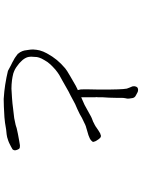

<svg xmlns="http://www.w3.org/2000/svg" viewBox="116 -878 768 1040"><g transform="rotate(90 500.0 -358.0)"><path d="M744 -493Q747 -487 748 -482Q749 -478 748 -476Q746 -473 741 -468Q737 -464 729 -460Q728 -459 712 -453Q696 -448 688 -446Q672 -441 668 -440H667Q655 -436 644 -430L619 -418L598 -406Q586 -400 571 -393Q546 -382 543.5 -381Q541 -380 495 -355L475 -345L415 -311L386 -295Q373 -287 357 -274Q338 -257 329 -247Q315 -232 306 -215Q296 -199 292 -186Q288 -176 288 -158Q286 -141 288 -131Q289 -121 296 -109Q303 -97 313 -88Q322 -78 335 -69Q345 -61 356 -55Q366 -50 378 -46Q398 -41 414 -39Q439 -36 460 -36Q472 -36 510 -39Q540 -41 569 -45Q614 -50 620 -51Q631 -53 658 -59L660 -60H661Q665 -63 705 -71Q714 -73 743 -78Q765 -82 767 -82Q780 -82 783 -80Q787 -78 791 -68Q795 -59 794 -52Q793 -47 789 -42Q787 -40 773 -33Q750 -21 743 -19Q721 -11 708 -10Q675 -7 668 -5Q649 -1 615 2Q601 3 558 5Q533 6 516 6Q471 3 440 -2Q396 -9 364 -17L334 -33Q313 -43 309 -46Q295 -53 290 -57Q272 -70 271 -71V-72Q262 -82 257 -95Q253 -104 251 -123Q248 -140 248 -153Q249 -173 253 -189Q258 -208 269 -228Q286 -259 305 -282Q324 -305 350 -327Q359 -335 392 -354Q411 -365 444 -384Q445 -384 460 -392L464 -394L468 -395L467 -400L466 -404Q465 -406 465 -408Q464 -410 464 -426Q464 -429 464 -454V-456Q464 -467 465 -506Q465 -529 465 -565Q465 -594 464 -611Q463 -645 460 -661Q458 -666 454 -677Q449 -689 448 -691Q446 -702 448 -707Q450 -715 455 -719Q458 -721 466 -722Q471 -722 478 -720Q486 -716 495 -711Q503 -707 506 -703Q509 -700 511 -693Q513 -684 514 -673Q515 -662 512 -653Q510 -643 510 -631Q510 -620 510 -603Q509 -588 509 -564V-565V-564L507 -532V-531Q507 -528 507 -507L506 -496Q506 -495 507 -488Q507 -480 507 -475Q507 -466 507 -446V-443Q507 -430 507 -429V-422V-414L514 -417L521 -420Q535 -427 548 -432Q558 -438 588 -454Q618 -471 620 -471Q628 -474 638 -478H639L640 -479Q642 -480 656 -487Q660 -490 668 -494V-495H669Q680 -503 685 -506Q700 -515 703 -517H704Q714 -521 716 -521Q719 -521 725 -518Q729 -515 735 -507Q739 -502 744 -493ZM466 -722H467ZM454 -677Q454 -677 453 -677Z"/></g></svg>

Font: ToneOZ-Tsuipita-TC
Style: Tsuipita-TC
Weight: 400
Designer: :Jeffrey Xuan (Chih-Lin Hsuan)  :
Foundry: jeffreyx@gmail.com, cjkFonts.io
Version: Version 0.24071